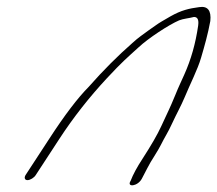

<svg xmlns="http://www.w3.org/2000/svg" viewBox="-20 -525 641 566"><path d="M85.4 -9 154.6 -115C196.2 -179 243.7 -239 294.8 -294C341.4 -344 352.9 -353 389.1 -386C416.9 -412 477.6 -452 508 -465C520.5 -470 537 -471 551.9 -475C562.9 -475 566.5 -466 564.1 -449C556.5 -397 543.4 -350 523.2 -305C515.3 -287 505.5 -267 497.2 -246C476.5 -196 479.9 -207 455.4 -153C444 -128 425.3 -96 400.1 -57C383.8 -32 372.4 -11 365.1 8C352.2 28 385.7 25 398 2C407.9 -16 419.2 -41 434.5 -64C443.9 -79 450.3 -90 454.3 -98C465.1 -120 475.5 -135 486.8 -160C500.1 -189 513.4 -212 524.7 -239C539.9 -276 563.1 -321 572.8 -355C583.1 -390 592.8 -424 600 -463C603.3 -494 592.2 -508 567.2 -504C537.3 -500 514.8 -495 482.9 -477C462 -465 448.1 -457 440.1 -451C432.7 -446 426.2 -441 418.7 -436C401.3 -423 388.4 -415 370 -398C327.8 -361 284.6 -318 241.5 -269C209.7 -237 170.6 -186 124.6 -115L55.4 -9C50.5 -1 53 6 61 6C69 6 80.5 -1 85.4 -9Z"/></svg>

Font: MewTooHand
Style: UltimateIta
Weight: 400
Designer: Mew Too, Robert Jablonski
Version: Version 0.77